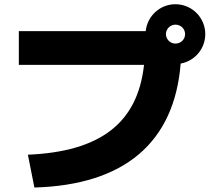

<svg xmlns="http://www.w3.org/2000/svg" viewBox="-20 -838 978 891"><path d="M109.4 -120.1 139.6 32.2C557.1 20.5 789.1 -176.3 818.4 -543C883.8 -554.7 932.6 -611.8 932.6 -679.7C932.6 -755.9 871.1 -818.4 793.9 -818.4C722.2 -818.4 663.1 -763.2 656.2 -693.4H67.4V-537.1H648.4C618.7 -266.6 445.3 -134.3 109.4 -120.1ZM793.9 -635.7C770.5 -635.7 750 -655.3 750 -679.7C750 -704.1 770.5 -723.6 793.9 -723.6C819.3 -723.6 838.9 -704.1 838.9 -679.7C838.9 -655.3 819.3 -635.7 793.9 -635.7Z"/></svg>

Font: Pretendard Black
Style: Regular
Weight: 900
Designer: Base glyphs from Inter by Rasmus Andersson; Hangeul glyphs from Noto Sans CJK(Source Han Sans) by Jang Soo-young and Kan
Foundry: Kil Hyung-jin
Version: Version 1.309;Glyphs 3.2 (3225)